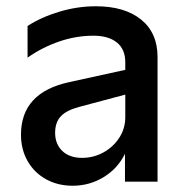

<svg xmlns="http://www.w3.org/2000/svg" viewBox="-20 -580 593 613"><path d="M47 -150Q47 -285 202 -318L380 -357V-381Q380 -423 353 -444.5Q326 -466 278 -466Q223 -466 169 -447.5Q115 -429 68 -396V-497Q111 -525 169 -542.5Q227 -560 286 -560Q378 -560 430.5 -517.5Q483 -475 483 -398V0H379V-89Q356 -42 311 -14.5Q266 13 212 13Q164 13 126.5 -8Q89 -29 68 -66Q47 -103 47 -150ZM242 -76Q279 -76 310.5 -93.5Q342 -111 361 -140.5Q380 -170 380 -206V-278L234 -239Q192 -228 174 -208.5Q156 -189 156 -156Q156 -120 179 -98Q202 -76 242 -76Z"/></svg>

Font: Application Medium
Style: Regular
Weight: 500
Designer: Wei Huang
Foundry: Wei Huang
Version: Version 0.012